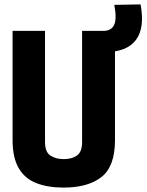

<svg xmlns="http://www.w3.org/2000/svg" viewBox="-20 -840 664 870"><path d="M37 -205V-700H184V-196Q184 -151 208.5 -135Q233 -119 269 -119Q306 -119 329 -135.5Q352 -152 352 -196V-700H501V-205Q501 -86 440 -38Q379 10 268 10Q196 10 144 -10.5Q92 -31 64.5 -78.5Q37 -126 37 -205ZM440 -604V-700H448Q484 -700 497 -727Q510 -754 498 -818L617 -820Q637 -713 595.5 -658.5Q554 -604 456 -604Z"/></svg>

Font: Georama SemiCondensed
Style: Bold
Weight: 700
Width: 4
Designer: Jean-Baptiste Levee
Foundry: Production Type
Version: Version 1.000